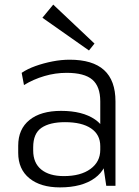

<svg xmlns="http://www.w3.org/2000/svg" viewBox="-20 -806 601 833"><path d="M415 -174V-366Q415 -431 380.5 -460.5Q346 -490 269 -490Q220 -490 172.5 -476Q125 -462 84 -437L74 -490Q99 -507 134 -519.5Q169 -532 207.5 -539.5Q246 -547 282 -547Q382 -547 431.5 -502Q481 -457 481 -366V0H441ZM240 7Q156 7 107.5 -32.5Q59 -72 59 -143V-174Q59 -246 108 -285.5Q157 -325 245 -325Q338 -325 392.5 -287.5Q447 -250 447 -179V-146Q447 -74 391.5 -33.5Q336 7 240 7ZM257 -42Q330 -42 372.5 -73Q415 -104 415 -156V-172Q415 -222 375 -249Q335 -276 262 -276Q196 -276 160 -251.5Q124 -227 124 -167V-153Q124 -99 159 -70.5Q194 -42 257 -42ZM390 -617 366 -587 164 -729 211 -786Z"/></svg>

Font: Pathway Extreme 8pt Thin 12pt ExtraLight
Style: Regular
Weight: 250
Version: Version 1.001;gftools[0.9.26]